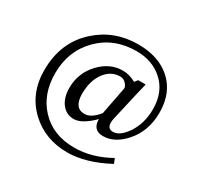

<svg xmlns="http://www.w3.org/2000/svg" viewBox="-176 -896 1287 1254"><g transform="rotate(30 468.0 -269.0)"><path d="M867.2 -373Q867.2 -232.4 782.7 -138.7Q708.5 -56.2 623 -56.2Q544.9 -56.2 544.9 -139.2Q462.9 -57.1 400.9 -57.1Q345.7 -57.1 310.8 -101.6Q275.9 -146 275.9 -220.2Q275.9 -332.5 352.5 -413.6Q427.2 -492.2 523.9 -492.2Q572.8 -492.2 622.1 -464.8L640.1 -487.8H696.8Q691.9 -473.1 627.9 -190.9Q624 -173.3 624 -159.2Q624 -112.8 665 -112.8Q715.8 -112.8 764.2 -182.6Q818.8 -262.2 818.8 -372.1Q818.8 -504.9 731.4 -580.1Q653.3 -647 538.1 -647Q368.2 -647 258.1 -535.9Q147.9 -424.8 147.9 -256.8Q147.9 -99.6 240.2 -0.5Q336.4 103 498 103Q628.9 103 762.2 28.8L776.9 64.9Q612.3 152.8 474.1 152.8Q307.6 152.8 194.8 48.3Q76.2 -62 76.2 -238.8Q76.2 -448.7 217.3 -575.7Q345.2 -690.9 525.9 -690.9Q678.7 -690.9 771 -609.4Q867.2 -523.9 867.2 -373ZM587.9 -393.1Q590.8 -407.7 573.2 -428.2Q553.7 -450.2 528.8 -450.2Q456.1 -450.2 410.6 -385.3Q367.2 -322.8 367.2 -229Q367.2 -121.1 445.8 -121.1Q495.6 -121.1 547.9 -186Z"/></g></svg>

Font: Ezra SIL SR
Style: Regular
Weight: 400
Designer: Development by SIL's NRSI team. OpenType tables by Ralph Hancock ( hancock@dircon.co.uk ).
Foundry: Development by SIL's NRSI team.
Version: Version 2.51; 2007